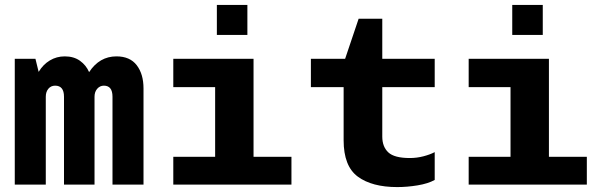

<svg xmlns="http://www.w3.org/2000/svg" viewBox="-20 -750 2440 780"><path d="M40 0V-511H124L137 -458Q155 -488 182.5 -504.5Q210 -521 243 -521Q280 -521 305 -503Q330 -485 342 -457Q384 -521 453 -521Q508 -521 535.5 -485Q563 -449 563 -391V0H437V-357Q437 -402 402 -402Q386 -402 375 -389.5Q364 -377 364 -357V0H240V-357Q240 -402 204 -402Q187 -402 176.5 -389.5Q166 -377 166 -357V0Z M684 0V-113H854V-396H684V-511H1010V-113H1164V0ZM861 -608V-730H985V-608Z M1594 10Q1491 10 1433.5 -32.5Q1376 -75 1376 -180V-396H1243V-511H1382L1437 -674H1533V-511H1746V-396H1533V-195Q1533 -154 1557.5 -131Q1582 -108 1645 -108Q1673 -108 1700 -115Q1727 -122 1746 -132V-19Q1719 -4 1676.5 3Q1634 10 1594 10Z M1884 0V-113H2054V-396H1884V-511H2210V-113H2364V0ZM2061 -608V-730H2185V-608Z"/></svg>

Font: Chivo Mono
Style: Bold
Weight: 700
Monospace: yes
Designer: Hector Gatti
Foundry: Omnibus-Type
Version: Version 1.008; ttfautohint (v1.8.4.7-5d5b)